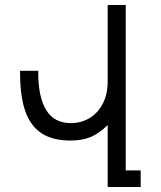

<svg xmlns="http://www.w3.org/2000/svg" viewBox="-20 -745 640 765"><path d="M260.5 -185Q191 -185 146.8 -213.2Q102.5 -241.5 81.2 -300.8Q60 -360 60 -454V-463H132.5V-454Q132.5 -358 164.2 -306.2Q196 -254.5 262.5 -254.5Q303.5 -254.5 336.8 -274.5Q370 -294.5 389.5 -332Q409 -369.5 409 -420.5V-725H481V-66H540.5V0H409V-247Q376.5 -214 342.2 -199.5Q308 -185 260.5 -185Z"/></svg>

Font: JuliaMono Light
Style: Regular
Weight: 300
Monospace: yes
Designer: cormullion
Foundry: corm
Version: Version 0.054; ttfautohint (v1.8.4)